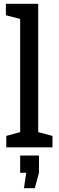

<svg xmlns="http://www.w3.org/2000/svg" viewBox="-20 -775 309 1010"><path d="M13 -60 86 -80V-675L11 -695V-755H181V-80L256 -60V0H13ZM86 43H185V134L163 215H106L118 134H86Z"/></svg>

Font: Hermeneus One
Style: Regular
Weight: 400
Designer: Rodrigo Fuenzalida, Pablo Impallari
Foundry: Pablo Impallari, Rodrigo Fuenzalida
Version: Version 1.002; ttfautohint (v0.93) -l 8 -r 50 -G 200 -x 14 -